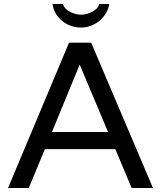

<svg xmlns="http://www.w3.org/2000/svg" viewBox="-20 -934 800 954"><path d="M517 -278H238L376 -613ZM740 0 433 -722H323L20 0H123L203 -193H553L634 0ZM241 -914C249 -848 311 -797 382 -797C451 -797 512 -848 523 -914H473C467 -883 419 -861 383 -861C347 -861 299 -883 293 -914Z"/></svg>

Font: Perun
Style: Regular
Weight: 400
Foundry: Copyright (c) Stefan Peev, Context Ltd, 2016
Version: Version 1.089